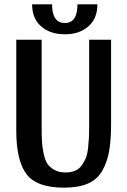

<svg xmlns="http://www.w3.org/2000/svg" viewBox="-20 -843 587 885"><path d="M429 -823Q429 -758 387.5 -721.5Q346 -685 279 -685Q211 -685 169.5 -721.5Q128 -758 128 -823H220Q220 -737 279 -737Q337 -737 337 -823ZM492 -274Q492 -199 483.5 -148.5Q475 -98 452 -57Q429 -16 385.5 3Q342 22 275 22Q149 22 102 -40.5Q55 -103 55 -241V-660H172V-252Q172 -214 173.5 -190Q175 -166 181 -136Q187 -106 198 -89Q209 -72 230.5 -60Q252 -48 282 -48Q307 -48 326 -56Q345 -64 357 -81Q369 -98 376 -115.5Q383 -133 386 -161Q389 -189 390 -209.5Q391 -230 391 -263V-660H492Z"/></svg>

Font: Sansita
Style: Regular
Weight: 400
Designer: Pablo Cosgaya
Foundry: Omnibus-Type
Version: Version 1.006;hotconv 1.0.109;makeotfexe 2.5.65596